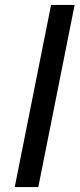

<svg xmlns="http://www.w3.org/2000/svg" viewBox="-20 -762 324 782"><path d="M40 0 188 -742H284L136 0Z"/></svg>

Font: Montserrat Medium
Style: Italic
Weight: 500
Italic angle: -11.3°
Designer: Julieta Ulanovsky
Foundry: Julieta Ulanovsky
Version: Version 9.000; ttfautohint (v1.8.4.7-5d5b)